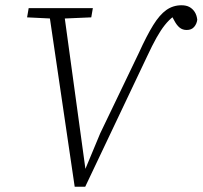

<svg xmlns="http://www.w3.org/2000/svg" viewBox="-20 -705 770 730"><path d="M264 5 164 -674H221L306 -54H301L361 -198L508 -504Q538 -570 562.5 -609.5Q587 -649 612.5 -667Q638 -685 670 -685Q688 -685 700 -678.5Q712 -672 720 -660Q728 -648 730 -630Q728 -614 718 -602.5Q708 -591 690 -591Q674 -591 663 -600Q652 -609 643 -626L625 -659L670 -650L639 -642Q622 -629 606.5 -609.5Q591 -590 575 -561.5Q559 -533 539 -490L304 5ZM83 -639 89 -674H333L327 -639L210 -634H186Z"/></svg>

Font: Source Serif 4 Light
Style: Italic
Weight: 300
Italic angle: -12°
Designer: Frank Grießhammer
Foundry: Adobe Systems Incorporated
Version: Version 4.004;hotconv 1.0.116;makeotfexe 2.5.65601